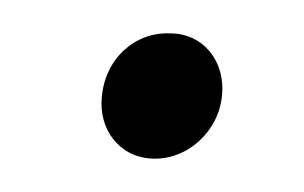

<svg xmlns="http://www.w3.org/2000/svg" viewBox="-20 -353 182 115"><path d="M71 -258C92 -257 111 -274 113 -296C115 -316 102 -333 82 -333C61 -334 43 -318 41 -295C39 -276 51 -259 71 -258Z"/></svg>

Font: Fixel Display 20240404 ExLight
Style: Italic
Weight: 200
Italic angle: -10°
Designer: AlfaBravo + MacPaw
Foundry: Kyrylo Tkachov, Marchela Mozhyna, Serhii Makarenko, Maria Weinstein, Zakhar Kryvoshyya
Version: Version 1.211;Glyphs 3.2 (3225)